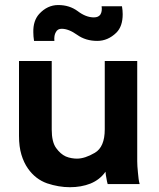

<svg xmlns="http://www.w3.org/2000/svg" viewBox="-20 -742 640 774"><path d="M199.2 -577.1Q197.3 -599.6 205.1 -612.3Q211.9 -626 228.5 -626Q256.8 -626 291 -601.6Q325.2 -577.1 372.1 -577.1Q415 -577.1 449.2 -610.4Q474.6 -635.7 474.6 -684.6Q474.6 -700.2 471.7 -716.8Q444.3 -716.8 389.6 -716.8Q392.6 -696.3 384.8 -683.6Q377 -671.9 358.4 -671.9Q326.2 -671.9 293 -697.3Q259.8 -721.7 214.8 -721.7Q170.9 -721.7 137.7 -685.5Q113.3 -658.2 114.3 -612.3Q114.3 -595.7 117.2 -577.1Q144.5 -577.1 199.2 -577.1ZM543 0Q538.1 -17.6 536.1 -45.9Q533.2 -74.2 533.2 -91.8Q533.2 -226.6 533.2 -496.1Q500 -496.1 402.3 -496.1Q402.3 -427.7 402.3 -220.7Q402.3 -149.4 362.3 -126Q322.3 -102.5 290 -102.5Q280.3 -102.5 268.6 -104.5Q256.8 -106.4 245.1 -111.3Q223.6 -121.1 206.1 -145.5Q188.5 -169.9 188.5 -219.7Q188.5 -311.5 188.5 -496.1Q155.3 -496.1 56.6 -496.1Q56.6 -487.3 56.6 -462.9Q56.6 -395.5 56.6 -194.3Q56.6 -150.4 66.4 -118.2Q76.2 -85.9 92.8 -62.5Q123 -19.5 169.9 -2.9Q216.8 12.7 261.7 12.7Q307.6 12.7 344.7 -2Q382.8 -17.6 405.3 -49.8Q406.2 -36.1 409.2 -22.5Q411.1 -9.8 414.1 0Q457 0 543 0Z"/></svg>

Font: BM-Biotif
Style: Bold
Weight: 400
Designer: Deni Anggara
Version: Version 1.000;PS 001.000;hotconv 1.0.88;makeotf.lib2.5.64776